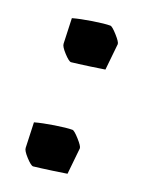

<svg xmlns="http://www.w3.org/2000/svg" viewBox="-102 -527 442 594"><g transform="rotate(20 118.5 -230.5)"><path d="M41 -31 38 -114Q63 -121 101 -127Q139 -133 158 -133Q164 -133 181.5 -113.5Q199 -94 199 -87L190 0Q186 1 143.5 7Q101 13 82 15Q75 15 58 -3.5Q41 -22 41 -31ZM41 -374 38 -457Q63 -464 101 -470Q139 -476 158 -476Q164 -476 181.5 -456.5Q199 -437 199 -430L190 -343Q186 -342 143.5 -336Q101 -330 82 -328Q75 -328 58 -346.5Q41 -365 41 -374Z"/></g></svg>

Font: Grenze ExtraBold
Style: Regular
Weight: 800
Designer: Renata Polastri
Foundry: Omnibus-Type
Version: Version 1.002; ttfautohint (v1.8)